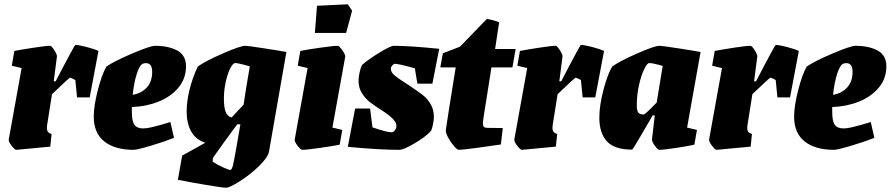

<svg xmlns="http://www.w3.org/2000/svg" viewBox="-20 -691 4161 897"><path d="M440 -453 399 -236H340L332 -317Q313 -328 306 -328Q304 -328 223 -251L200 -106Q199 -101 199 -94Q199 -81 204.5 -74.5Q210 -68 221 -65L215 -6L56 9Q49 9 34 -10.5Q19 -30 21 -40L81 -373L35 -384L47 -453Q78 -459 136 -468Q194 -477 214 -477Q221 -477 234 -456Q247 -435 246 -427L231 -311H240L277 -382Q287 -401 308.5 -441Q330 -481 332 -481Q348 -481 384.5 -471.5Q421 -462 440 -453Z M596 -191V-168Q596 -125 608 -108Q620 -91 649 -91Q665 -91 688.5 -96.5Q712 -102 729 -107Q746 -112 753 -114L776 -121L793 -47Q745 -28 682.5 -9.5Q620 9 604 9Q517 9 467.5 -30Q418 -69 418 -146Q418 -196 437 -270Q456 -344 477 -380Q513 -405 597.5 -441Q682 -477 705 -477Q767 -477 808 -455Q849 -433 849 -381Q849 -324 813.5 -281.5Q778 -239 720 -216Q662 -193 596 -191ZM600 -248Q641 -255 666 -282.5Q691 -310 691 -355Q691 -396 662 -396Q655 -396 649 -394Q633 -389 619.5 -347.5Q606 -306 600 -248Z M1318 -448 1237 16Q1232 44 1191 84Q1150 124 1101.5 155Q1053 186 1036 186Q1020 186 943 173Q866 160 811 149L831 36L939 -24Q894 -39 873 -77Q852 -115 852 -170Q852 -217 865.5 -272Q879 -327 904 -380Q938 -405 1020.5 -441Q1103 -477 1126 -477Q1138 -477 1215.5 -465Q1293 -453 1318 -448ZM1026 -230Q1026 -192 1033.5 -170Q1041 -148 1062 -142L1118 -202Q1128 -271 1147 -381Q1084 -399 1076 -396Q1065 -392 1053.5 -367.5Q1042 -343 1034 -305.5Q1026 -268 1026 -230ZM1084 0 1103 -110H1088Q1015 -11 975 46L973 64Q992 77 1020.5 90Q1049 103 1055 103Q1063 103 1068 83Q1073 63 1084 0Z M1357 -40 1417 -373 1371 -384 1383 -453Q1412 -459 1475 -468Q1538 -477 1558 -477Q1565 -477 1579.5 -456Q1594 -435 1593 -427L1533 -95L1579 -84L1567 -15Q1538 -9 1475 0Q1412 9 1392 9Q1385 9 1370 -10.5Q1355 -30 1357 -40ZM1461 -664 1605 -671 1625 -641 1597 -537H1451Z M2007 -145Q2007 -132 2003.5 -113Q2000 -94 1994 -80Q1968 -51 1916.5 -21Q1865 9 1846 9Q1752 9 1605 -5L1639 -184H1709L1720 -96Q1787 -73 1810 -73Q1818 -73 1825 -82.5Q1832 -92 1832 -104Q1832 -132 1766 -174Q1731 -196 1709 -213Q1687 -230 1671 -255.5Q1655 -281 1655 -313Q1655 -330 1660 -353Q1665 -376 1672 -388Q1703 -415 1754 -446Q1805 -477 1820 -477Q1894 -477 2032 -463L2000 -300H1930L1918 -372Q1842 -393 1824 -393Q1820 -393 1813 -385.5Q1806 -378 1806 -370Q1806 -354 1822 -340Q1838 -326 1873 -304L1893 -291Q1933 -264 1954.5 -247.5Q1976 -231 1991.5 -205Q2007 -179 2007 -145Z M2063 -85Q2071 -142 2109 -376H2037L2049 -442L2129 -473L2254 -602Q2271 -602 2312 -587L2293 -462H2389L2374 -376H2276L2258 -262Q2236 -128 2236 -117Q2236 -105 2239 -100Q2242 -95 2251 -94Q2257 -93 2329 -93L2320 -16Q2274 -9 2206.5 0Q2139 9 2124 9Q2116 9 2100.5 -9Q2085 -27 2073 -49.5Q2061 -72 2063 -85Z M2802 -453 2761 -236H2702L2694 -317Q2675 -328 2668 -328Q2666 -328 2585 -251L2562 -106Q2561 -101 2561 -94Q2561 -81 2566.5 -74.5Q2572 -68 2583 -65L2577 -6L2418 9Q2411 9 2396 -10.5Q2381 -30 2383 -40L2443 -373L2397 -384L2409 -453Q2440 -459 2498 -468Q2556 -477 2576 -477Q2583 -477 2596 -456Q2609 -435 2608 -427L2593 -311H2602L2639 -382Q2649 -401 2670.5 -441Q2692 -481 2694 -481Q2710 -481 2746.5 -471.5Q2783 -462 2802 -453Z M3190 -95 3236 -84 3224 -15Q3192 -8 3136 0.5Q3080 9 3060 9Q3053 9 3039 -10.5Q3025 -30 3026 -40L3039 -152H3029Q3026 -147 3022 -140Q3018 -133 3013 -124Q3004 -109 2970 -50.5Q2936 8 2933 8Q2851 8 2815.5 -30.5Q2780 -69 2780 -141Q2780 -197 2799 -270Q2818 -343 2840 -380Q2874 -405 2956 -441Q3038 -477 3061 -477Q3073 -477 3150.5 -465Q3228 -453 3253 -448ZM3048 -212 3076 -383Q3020 -399 3011 -396Q3002 -394 2988.5 -365.5Q2975 -337 2965 -292Q2955 -247 2955 -198Q2955 -174 2962 -165Q2969 -156 2987 -156Q2994 -156 3048 -212Z M3712 -453 3671 -236H3612L3604 -317Q3585 -328 3578 -328Q3576 -328 3495 -251L3472 -106Q3471 -101 3471 -94Q3471 -81 3476.5 -74.5Q3482 -68 3493 -65L3487 -6L3328 9Q3321 9 3306 -10.5Q3291 -30 3293 -40L3353 -373L3307 -384L3319 -453Q3350 -459 3408 -468Q3466 -477 3486 -477Q3493 -477 3506 -456Q3519 -435 3518 -427L3503 -311H3512L3549 -382Q3559 -401 3580.5 -441Q3602 -481 3604 -481Q3620 -481 3656.5 -471.5Q3693 -462 3712 -453Z M3868 -191V-168Q3868 -125 3880 -108Q3892 -91 3921 -91Q3937 -91 3960.5 -96.5Q3984 -102 4001 -107Q4018 -112 4025 -114L4048 -121L4065 -47Q4017 -28 3954.5 -9.5Q3892 9 3876 9Q3789 9 3739.5 -30Q3690 -69 3690 -146Q3690 -196 3709 -270Q3728 -344 3749 -380Q3785 -405 3869.5 -441Q3954 -477 3977 -477Q4039 -477 4080 -455Q4121 -433 4121 -381Q4121 -324 4085.5 -281.5Q4050 -239 3992 -216Q3934 -193 3868 -191ZM3872 -248Q3913 -255 3938 -282.5Q3963 -310 3963 -355Q3963 -396 3934 -396Q3927 -396 3921 -394Q3905 -389 3891.5 -347.5Q3878 -306 3872 -248Z"/></svg>

Font: Grenze Black
Style: Italic
Weight: 900
Italic angle: -10°
Designer: Renata Polastri
Foundry: Omnibus-Type
Version: Version 1.002; ttfautohint (v1.8)